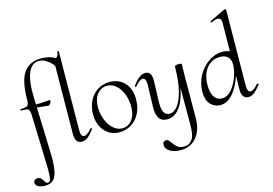

<svg xmlns="http://www.w3.org/2000/svg" viewBox="-161 -1008 2203 1549"><g transform="rotate(-15 940.0 -233.5)"><path d="M517 -78Q520 -78 523.5 -74.5Q527 -71 526 -69Q494 -28 470.5 -9.5Q447 9 421 9Q365 9 365 -70L370 -637Q350 -667 317 -689Q284 -711 251 -711Q192 -711 162.5 -641.5Q133 -572 137 -439L139 -377Q185 -378 251 -383Q260 -383 260 -374Q259 -364 249.5 -352Q240 -340 229 -342Q220 -343 193 -346.5Q166 -350 140 -352L152 21Q153 38 153 68Q153 146 142 191Q131 236 107 255.5Q83 275 42 275Q5 275 -15.5 262.5Q-36 250 -37 232Q-37 218 -28.5 209.5Q-20 201 -3 201Q14 201 22.5 208.5Q31 216 40 232Q47 244 53 250.5Q59 257 70 257Q85 257 91.5 236.5Q98 216 98 156Q98 115 95 47L84 -306Q82 -333 77 -343.5Q72 -354 58.5 -357.5Q45 -361 11 -361Q7 -361 6.5 -367Q6 -373 10 -373Q52 -373 66 -383.5Q80 -394 80 -423Q80 -589 128.5 -657.5Q177 -726 276 -726Q342 -726 392 -697Q414 -710 415 -744Q415 -746 417 -747Q419 -748 421 -748Q423 -748 425.5 -746.5Q428 -745 428 -743L422 -89Q422 -59 428.5 -45Q435 -31 450 -31Q475 -31 514 -77Q515 -78 517 -78Z M563 -180Q563 -242 588 -292Q613 -342 657.5 -370.5Q702 -399 759 -399Q835 -399 882.5 -348.5Q930 -298 930 -209Q930 -141 903 -90Q876 -39 831 -12.5Q786 14 734 14Q682 14 643.5 -11.5Q605 -37 584 -81Q563 -125 563 -180ZM877 -163Q877 -217 858.5 -266Q840 -315 806.5 -345Q773 -375 731 -375Q682 -375 649 -335Q616 -295 616 -225Q616 -172 635 -122.5Q654 -73 688 -42Q722 -11 764 -11Q813 -11 845 -52Q877 -93 877 -163Z M1360 -388 1358 -312 1356 70Q1354 164 1305.5 222.5Q1257 281 1173 281Q1120 281 1084.5 259.5Q1049 238 1049 207Q1049 189 1057 181Q1065 173 1077 173Q1090 173 1098 181Q1106 189 1117 205Q1135 231 1154 245.5Q1173 260 1208 260Q1251 260 1276 224Q1301 188 1300 94V-206Q1281 -103 1237.5 -45Q1194 13 1132 13Q1040 13 1046 -119L1051 -297Q1052 -355 1022 -355Q999 -355 959 -308Q957 -306 955 -306Q952 -306 949.5 -309.5Q947 -313 948 -316Q978 -356 1003.5 -375.5Q1029 -395 1056 -395Q1109 -395 1108 -315L1102 -138Q1099 -26 1162 -26Q1200 -26 1231 -67Q1262 -108 1280.5 -184Q1299 -260 1301 -362V-380Q1301 -386 1309 -390Q1317 -394 1331 -394Q1348 -394 1353.5 -392.5Q1359 -391 1360 -388Z M1908 -78Q1911 -78 1914.5 -74.5Q1918 -71 1917 -69Q1885 -28 1861.5 -9.5Q1838 9 1812 9Q1784 9 1769.5 -11.5Q1755 -32 1756 -70L1758 -184Q1727 -93 1680.5 -40Q1634 13 1576 13Q1529 13 1495.5 -22Q1462 -57 1462 -128Q1462 -199 1496 -261.5Q1530 -324 1585.5 -361.5Q1641 -399 1701 -399Q1735 -399 1761 -386L1764 -619Q1766 -666 1732 -666Q1713 -666 1681 -651Q1680 -650 1678 -650Q1674 -650 1672.5 -655Q1671 -660 1675 -662L1806 -725H1808Q1811 -725 1815 -722Q1819 -719 1819 -717L1813 -89Q1813 -59 1819.5 -45Q1826 -31 1841 -31Q1864 -31 1905 -77Q1906 -78 1908 -78ZM1759 -278Q1759 -320 1736 -342Q1713 -364 1670 -364Q1626 -364 1591 -340.5Q1556 -317 1536 -272.5Q1516 -228 1516 -167Q1517 -101 1540 -68.5Q1563 -36 1602 -36Q1648 -36 1683.5 -77.5Q1719 -119 1739 -176.5Q1759 -234 1759 -278Z"/></g></svg>

Font: Cormorant Upright
Style: Regular
Weight: 400
Designer: Christian Thalmann (Catharsis Fonts)
Foundry: Catharsis Fonts
Version: Version 3.302